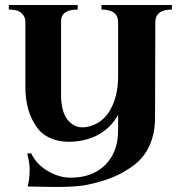

<svg xmlns="http://www.w3.org/2000/svg" viewBox="-20 -545 728 764"><path d="M384 -507V-525H664V-507Q598 -507 598 -456L597 -78Q597 -15 575.5 33Q554 81 514.5 111Q475 141 432 159Q389 177 333 189Q289 199 203 199Q177 199 140 198Q103 197 90 197Q98 166 98 129Q98 101 88 66L104 65Q125 109 170 135.5Q215 162 261 162Q348 162 399 111Q450 60 450 -26V-88Q402 -3 301 15Q242 25 197.5 11Q153 -3 128.5 -36Q104 -69 92.5 -109.5Q81 -150 81 -197V-459Q81 -478 66 -492.5Q51 -507 15 -507V-525H289V-507Q223 -507 223 -460V-167Q223 -95 254 -62.5Q285 -30 331 -41Q390 -55 420 -110Q450 -165 450 -241V-456Q450 -507 384 -507Z"/></svg>

Font: Uncial Antiqua
Style: Regular
Weight: 400
Designer: Astigmatic (AOETI)
Foundry: Astigmatic (AOETI)
Version: Version 1.000